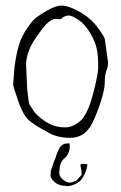

<svg xmlns="http://www.w3.org/2000/svg" viewBox="-20 -467 429 679"><path d="M220.7 40H225.6Q226.6 42 226.6 51.8Q226.6 61.5 222.7 72.3Q219.7 83 208 92.8Q196.3 102.5 193.4 116.2L192.4 120.1L191.4 122.1L189.5 143.6V145.5Q190.4 159.2 206.1 170.9Q216.8 178.7 226.6 178.7Q231.4 178.7 236.3 176.8L251 170.9L268.6 151.4Q268.6 131.8 264.6 120.1Q264.6 120.1 264.6 117.2Q264.6 112.3 273.4 112.3Q279.3 112.3 289.1 114.3V116.2L285.2 133.8Q274.4 165 260.7 174.8Q239.3 191.4 214.8 191.4Q214.8 191.4 213.9 190.4Q188.5 190.4 172.9 176.8Q158.2 163.1 158.2 152.3Q158.2 152.3 159.2 151.4Q159.2 151.4 159.2 138.7L175.8 90.8H176.8Q181.6 71.3 190.9 55.7Q200.2 40 220.7 40ZM350.6 -329.1 362.3 -245.1Q362.3 -232.4 356.4 -217.3Q350.6 -202.1 350.6 -176.3Q350.6 -150.4 335.4 -104.5Q320.3 -58.6 304.7 -28.3Q278.3 20.5 228.5 20.5Q178.7 20.5 144.5 -2Q101.6 -24.4 81.5 -42.5Q61.5 -60.5 45.4 -106.9Q29.3 -153.3 26.4 -167L31.2 -229.5Q38.1 -280.3 47.9 -310.5Q57.6 -340.8 76.7 -368.2Q95.7 -395.5 108.4 -405.3Q121.1 -415 149.4 -431.2Q177.7 -447.3 197.8 -447.3Q217.8 -447.3 246.6 -433.1Q275.4 -418.9 294.9 -402.3Q314.5 -385.7 331.1 -362.3Q347.7 -338.9 350.6 -329.1ZM222.7 -412.1H221.7Q209 -411.1 199.2 -403.3V-402.3Q196.3 -399.4 193.4 -399.4Q193.4 -399.4 192.4 -399.4L176.8 -400.4Q168 -400.4 152.8 -389.6Q137.7 -378.9 105.5 -331.5Q73.2 -284.2 72.3 -239.3L76.2 -151.4Q81.1 -106.4 84 -97.7L102.5 -69.3Q152.3 -16.6 208 -16.6H210.9Q237.3 -16.6 263.2 -38.6Q289.1 -60.5 307.6 -129.9Q326.2 -198.2 327.1 -225.6Q327.1 -225.6 327.1 -236.3Q327.1 -236.3 327.1 -245.1Q327.1 -263.7 324.2 -283.2Q320.3 -313.5 300.8 -347.2Q281.2 -380.9 258.3 -396.5Q235.4 -412.1 222.7 -412.1Z"/></svg>

Font: Drukaatie burti
Style: Thin
Weight: 100
Version: Version 0.14